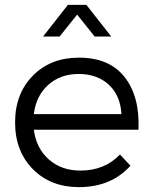

<svg xmlns="http://www.w3.org/2000/svg" viewBox="-20 -766 628 789"><path d="M303 -529Q428 -530 491.5 -450Q555 -370 549 -233H119Q129 -156 181 -110.5Q233 -65 310 -65Q410 -65 473 -131L516 -85Q437 3 304 3Q188 3 115 -71Q42 -145 42 -263Q42 -381 115 -455Q188 -529 303 -529ZM119 -297H479Q475 -373 427.5 -417.5Q380 -462 303 -462Q228 -462 178 -417Q128 -372 119 -297ZM157 -616 259 -746H335L437 -616H369L297 -706L225 -616Z"/></svg>

Font: Trueno
Style: Lt
Weight: 300
Designer: Julieta Ulanovsky
Foundry: Julieta Ulanovsky
Version: Version 3.001b